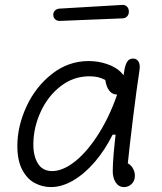

<svg xmlns="http://www.w3.org/2000/svg" viewBox="-20 -748 660 780"><path d="M50.5 -155Q50.5 -235.5 87.8 -315.8Q125 -396 191.5 -448Q258 -500 340 -500Q378.5 -500 413.5 -488.2Q448.5 -476.5 470 -456Q491.5 -435.5 491.5 -410.5Q491.5 -392 482.8 -378Q474 -364 454.5 -364Q439 -364 428 -375.2Q417 -386.5 411.8 -404.5Q406.5 -422.5 406.5 -442.5H445V-401.5Q440.5 -404.5 436 -407Q411.5 -422.5 391.8 -430.2Q372 -438 342.5 -438Q278 -438 226 -397.5Q174 -357 144.8 -292.8Q115.5 -228.5 115.5 -161Q115.5 -113 134.5 -83Q153.5 -53 192 -53Q236 -53 286.5 -93.5Q337 -134 384 -209.8Q431 -285.5 463.5 -386.5H494L460.5 -201H437.5Q407.5 -140 366.2 -91.5Q325 -43 278.5 -15.5Q232 12 187 12Q153 12 122 -4Q91 -20 70.8 -57.5Q50.5 -95 50.5 -155ZM438 -53Q438 -107.5 453.5 -233.8Q469 -360 483 -448.5Q484 -453.5 484.5 -458.5Q488.5 -484 496.5 -497Q504.5 -510 520.5 -510Q531 -510 537.8 -503.8Q544.5 -497.5 546.8 -486.5Q549 -475.5 546.5 -461.5Q535 -387 520.8 -272Q506.5 -157 496.5 -59L483 -88Q496 -88 506.2 -80Q516.5 -72 522.2 -59.5Q528 -47 528 -34Q528 -13.5 515 -0.8Q502 12 484 12Q462.5 12 450.2 -6.5Q438 -25 438 -53ZM196.5 -686.5Q196 -697.5 203 -704.8Q210 -712 221 -713L476.5 -728Q487.5 -729 495.2 -721.8Q503 -714.5 503.5 -702.5Q504 -690 497 -682Q490 -674 479 -673.5L223.5 -663Q212.5 -662.5 204.8 -669Q197 -675.5 196.5 -686.5Z"/></svg>

Font: Monaspace Radon Var
Style: Regular
Weight: 400
Designer: Riley Cran and the Lettermatic Team
Version: Version 1.000 (Monaspace Radon Var)